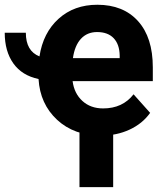

<svg xmlns="http://www.w3.org/2000/svg" viewBox="-53 -558 671 804"><path d="M0 0ZM370.1 9.8Q257.3 9.8 186 -56.4Q114.7 -122.6 108.4 -227.1Q39.1 -241.7 2.9 -292.5Q-33.2 -343.3 -33.2 -420.9H55.2Q55.2 -344.2 112.3 -321.8Q127.4 -420.9 192.4 -479.5Q257.3 -538.1 354.5 -538.1Q463.4 -538.1 525.1 -469.5Q586.9 -400.9 586.9 -275.9V-218.3H251Q257.8 -166.5 292 -135.3Q326.2 -104 378.9 -104Q460.4 -104 506.3 -163.1L575.7 -85.4Q543.9 -40.5 490 -15.4Q436 9.8 370.1 9.8ZM353.5 -423.8Q312 -423.8 285.9 -395.5Q259.8 -367.2 252.4 -314.5H448.2V-325.7Q447.3 -372.6 422.9 -398.2Q398.4 -423.8 353.5 -423.8ZM420.9 225.6H279.8V-48.8H420.9Z"/></svg>

Font: Roboto-o
Style: o-Bold
Weight: 700
Designer: Google
Version: Version 2.134; 2016; ttfautohint (v1.6)